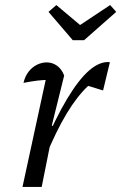

<svg xmlns="http://www.w3.org/2000/svg" viewBox="-20 -740 480 760"><path d="M69 0 169 -461 181 -424Q153 -424 128.5 -421Q104 -418 73 -412Q79 -438 93 -456Q107 -474 126 -483.5Q145 -493 165 -493Q187 -493 205.5 -480Q224 -467 234 -441L185 -243L193 -240L145 0ZM160 -119 148 -151Q199 -271 245.5 -348.5Q292 -426 334 -462Q376 -498 415 -494L388 -382L329 -400Q286 -360 244.5 -291.5Q203 -223 160 -119ZM268 -581 172 -693 203 -720 297 -641 416 -720 440 -693 313 -581Z"/></svg>

Font: Piazzolla Thin
Style: Italic
Weight: 400
Italic angle: -11.3°
Version: Version 2.005